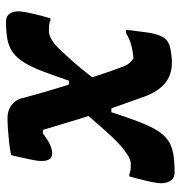

<svg xmlns="http://www.w3.org/2000/svg" viewBox="-1 -587 602 640"><g transform="rotate(-90 300.0 -267.0)"><path d="M103 -531Q122 -535 144.5 -537.5Q167 -540 189 -541.5Q211 -543 227 -543Q244 -543 258 -536.5Q272 -530 281.5 -518Q291 -506 294 -489Q305 -448 318 -404Q331 -360 344.5 -316.5Q358 -273 371 -234Q384 -195 395 -166Q401 -148 408 -139Q415 -130 426 -123Q443 -125 456.5 -127.5Q470 -130 482.5 -134.5Q495 -139 510 -148H520Q520 -142 519 -133Q518 -124 516.5 -114Q515 -104 514 -94Q513 -84 511.5 -75.5Q510 -67 509 -61Q505 -42 498 -28Q491 -14 478 -7Q471 -3 459.5 -0.5Q448 2 435.5 3.5Q423 5 411 5Q386 5 365 -4Q344 -13 327.5 -33Q311 -53 299 -84Q284 -126 269 -168Q254 -210 240 -252.5Q226 -295 213 -338.5Q200 -382 187 -425H175Q162 -415 150.5 -408Q139 -401 128.5 -397.5Q118 -394 108 -394Q93 -394 87 -407.5Q81 -421 85 -449Q88 -462 90.5 -476Q93 -490 96.5 -504.5Q100 -519 103 -531ZM279 -196 246 -197Q228 -141 213.5 -103.5Q199 -66 184 -42.5Q169 -19 151 -7Q133 5 107.5 9.5Q82 14 46 14Q25 14 16 -2Q7 -18 10 -42Q12 -57 15.5 -73Q19 -89 23.5 -105.5Q28 -122 32 -137H39Q45 -134 53 -133Q61 -132 71 -132Q81 -132 89.5 -135Q98 -138 108 -146Q120 -153 134 -165.5Q148 -178 165 -196Q182 -214 203 -238Q224 -262 250 -292ZM319 -339 351 -338Q369 -391 383 -427.5Q397 -464 412 -488Q427 -512 445 -525Q463 -538 487.5 -543Q512 -548 547 -548Q569 -548 577 -531.5Q585 -515 581 -493Q579 -479 575.5 -463.5Q572 -448 568 -432Q564 -416 559 -400H552Q545 -403 537.5 -404Q530 -405 518 -405Q509 -405 500.5 -402Q492 -399 482 -392Q471 -385 458 -371.5Q445 -358 428 -339.5Q411 -321 391 -296.5Q371 -272 348 -242Z"/></g></svg>

Font: Rec Mono Semicasual
Style: Bold Italic
Weight: 700
Italic angle: -10°
Version: Version 1.085; ttfautohint (v1.8.4.7-5d5b)